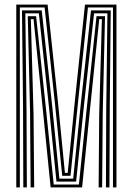

<svg xmlns="http://www.w3.org/2000/svg" viewBox="-20 -820 581 840"><path d="M51.2 0V-800H188.2L232.8 -380.8L264 -63.8H276.2L307.8 -380.5L351.8 -800H489.5V0H474.2V-787.2H364.8L321.2 -370.5L288.5 -51H252.2L220 -370.8L175.2 -787.2H66.8V0ZM82 0 80.8 -354.5 76.2 -774.5H162.5L207.8 -361.2L239.8 -38.2H300.2L333 -361.2L378.2 -774.5H464.5L460.2 -354.2L458.8 0H443.5L444.8 -340L450 -761.8H391.5L346 -345.8L313 -25.5H227L194.8 -345.8L150 -761.8H90.8L96 -340L97.5 0ZM114 0 111.5 -329.5 101.5 -749H138L182.5 -331.2L215 -12.8H325.2L358 -331.8L402.2 -749H439.5L429.5 -329.5L426.8 0H411.5L414 -318.5L425.8 -736.2H414.2L371.5 -319.5L339.2 0H201.5L169.5 -319.2L126.8 -736.2H115L126.8 -318.5L129.5 0Z"/></svg>

Font: Big Shoulders Inline Display Medium
Style: Regular
Weight: 500
Designer: Patric King
Foundry: XO Type Co
Version: Version 1.000